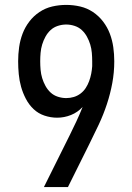

<svg xmlns="http://www.w3.org/2000/svg" viewBox="-20 -763 540 783"><path d="M159 0 264 -211Q278 -239 291.5 -268Q305 -297 317 -327Q297 -305 269.5 -294Q242 -283 213 -283Q187 -283 161.5 -291.5Q136 -300 117 -318Q98 -336 85.5 -360Q73 -384 66 -409Q59 -434 56.5 -460.5Q54 -487 54 -513Q54 -542 58 -570.5Q62 -599 72 -625.5Q82 -652 99.5 -675Q117 -698 141 -714Q165 -730 193 -736.5Q221 -743 250 -743Q279 -743 307 -736.5Q335 -730 359 -714Q383 -698 400.5 -675Q418 -652 428 -625.5Q438 -599 442 -570.5Q446 -542 446 -513Q446 -468 438 -424.5Q430 -381 416 -338.5Q402 -296 383 -255.5Q364 -215 344 -175L257 0ZM250 -363Q266 -363 281 -367.5Q296 -372 308.5 -381.5Q321 -391 329.5 -404Q338 -417 343.5 -432Q349 -447 352 -462.5Q355 -478 356 -493V-513Q356 -530 354.5 -547.5Q353 -565 348 -581.5Q343 -598 334.5 -613.5Q326 -629 313.5 -640.5Q301 -652 284 -657.5Q267 -663 250 -663Q233 -663 216 -657.5Q199 -652 186.5 -640.5Q174 -629 165.5 -613.5Q157 -598 152 -581.5Q147 -565 145.5 -547.5Q144 -530 144 -513Q144 -496 145.5 -478.5Q147 -461 152 -444.5Q157 -428 165.5 -412.5Q174 -397 186.5 -385.5Q199 -374 216 -368.5Q233 -363 250 -363Z"/></svg>

Font: Iosevka Custom Medium
Style: Regular
Weight: 500
Monospace: yes
Designer: Belleve Invis
Foundry: Belleve Invis
Version: Version 32.5.0; ttfautohint (v1.8.4)